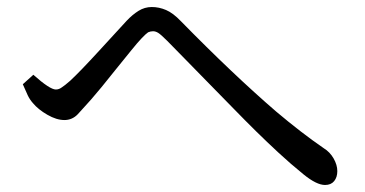

<svg xmlns="http://www.w3.org/2000/svg" viewBox="-20 -615 1040 547"><path d="M75 -402Q122 -360 139 -360Q148 -360 156 -366Q164 -371 180 -385Q208 -411 263 -471Q328 -542 341 -556Q357 -573 374.5 -584Q392 -595 412.5 -595Q433 -595 453 -586.5Q473 -578 495 -555Q644 -403 767 -297Q838 -237 902 -193Q920 -182 930.5 -163.5Q941 -145 941 -127.5Q941 -110 932 -99Q923 -88 906 -88Q882 -88 845 -118Q808 -148 774 -179.5Q740 -211 710 -240.5Q680 -270 645.5 -305.5Q611 -341 575 -377.5Q539 -414 507 -447Q475 -480 456.5 -498.5Q438 -517 430.5 -521.5Q423 -526 416 -526Q409 -526 402 -523Q396 -519 384 -506.5Q372 -494 353.5 -471Q335 -448 313 -421Q263 -358 239.5 -331.5Q216 -305 202 -290Q186 -273 163.5 -273Q141 -273 115 -288Q89 -303 74 -321Q65 -331 59 -343.5Q53 -356 45 -375Z"/></svg>

Font: Early Summer Mincho Screen
Style: Regular
Weight: 400
Designer: GuiWonder
Version: Version 1.002